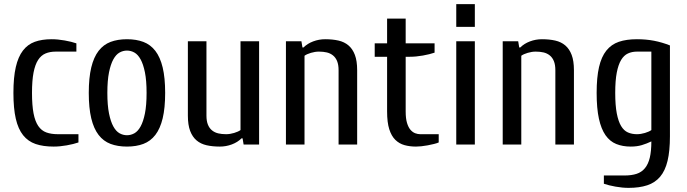

<svg xmlns="http://www.w3.org/2000/svg" viewBox="-20 -700 3330 930"><path d="M250 -450Q222 -450 200.5 -441Q179 -432 164.5 -409.5Q150 -387 142.5 -348.5Q135 -310 135 -250Q135 -190 142.5 -151Q150 -112 165.5 -89.5Q181 -67 204.5 -58.5Q228 -50 260 -50H360V-10Q337 -2 303.5 4Q270 10 240 10Q189 10 152.5 -2.5Q116 -15 92 -45Q68 -75 56.5 -125Q45 -175 45 -250Q45 -325 56.5 -375Q68 -425 91 -455Q114 -485 148.5 -497.5Q183 -510 230 -510Q260 -510 293.5 -504Q327 -498 350 -490V-450Z M690 -250Q690 -310 682 -349.5Q674 -389 661 -412.5Q648 -436 631 -445.5Q614 -455 595 -455Q576 -455 559 -445.5Q542 -436 529 -412.5Q516 -389 508 -349.5Q500 -310 500 -250Q500 -190 508 -150.5Q516 -111 529 -87.5Q542 -64 559 -54.5Q576 -45 595 -45Q614 -45 631 -54.5Q648 -64 661 -87.5Q674 -111 682 -150.5Q690 -190 690 -250ZM780 -250Q780 -177 768 -127Q756 -77 732.5 -46.5Q709 -16 674.5 -3Q640 10 595 10Q550 10 515.5 -3Q481 -16 457.5 -46.5Q434 -77 422 -127Q410 -177 410 -250Q410 -323 422 -373Q434 -423 457.5 -453.5Q481 -484 515.5 -497Q550 -510 595 -510Q640 -510 674.5 -497Q709 -484 732.5 -453.5Q756 -423 768 -373Q780 -323 780 -250Z M1145 -500H1235V0H1160L1155 -30H1150Q1131 -11 1103 -0.5Q1075 10 1045 10Q1009 10 980.5 3.5Q952 -3 932 -20Q912 -37 901 -66Q890 -95 890 -140V-500H980V-140Q980 -114 987 -96.5Q994 -79 1007 -68.5Q1020 -58 1037 -54Q1054 -50 1075 -50Q1094 -50 1114 -56Q1134 -62 1145 -70Z M1455 0H1365V-500H1440L1445 -470H1450Q1469 -489 1497 -499.5Q1525 -510 1555 -510Q1591 -510 1619.5 -503.5Q1648 -497 1668 -480Q1688 -463 1699 -434Q1710 -405 1710 -360V0H1620V-360Q1620 -386 1613 -403.5Q1606 -421 1593 -431.5Q1580 -442 1563 -446Q1546 -450 1525 -450Q1506 -450 1486 -444Q1466 -438 1455 -430Z M1945 -425V-160Q1945 -126 1951.5 -104.5Q1958 -83 1968.5 -71Q1979 -59 1991.5 -54.5Q2004 -50 2015 -50H2105V-10Q2096 -6 2081.5 -2.5Q2067 1 2051.5 4Q2036 7 2021 8.5Q2006 10 1995 10Q1965 10 1939.5 3Q1914 -4 1895 -22.5Q1876 -41 1865.5 -74Q1855 -107 1855 -160V-425H1795V-490H1855V-610H1945V-490H2085V-445Q2062 -437 2028.5 -431Q1995 -425 1965 -425Z M2280 0H2190V-500H2280ZM2280 -680V-570H2190V-680Z M2505 0H2415V-500H2490L2495 -470H2500Q2519 -489 2547 -499.5Q2575 -510 2605 -510Q2641 -510 2669.5 -503.5Q2698 -497 2718 -480Q2738 -463 2749 -434Q2760 -405 2760 -360V0H2670V-360Q2670 -386 2663 -403.5Q2656 -421 2643 -431.5Q2630 -442 2613 -446Q2596 -450 2575 -450Q2556 -450 2536 -444Q2516 -438 2505 -430Z M3135 -15Q3112 -4 3088.5 3Q3065 10 3035 10Q2996 10 2965 -2.5Q2934 -15 2913 -45Q2892 -75 2881 -125Q2870 -175 2870 -250Q2870 -325 2881.5 -375Q2893 -425 2917 -455Q2941 -485 2977.5 -497.5Q3014 -510 3065 -510Q3110 -510 3148.5 -502.5Q3187 -495 3225 -480V-40Q3225 31 3213.5 79Q3202 127 3177.5 156Q3153 185 3115 197.5Q3077 210 3025 210Q2995 210 2961.5 204Q2928 198 2905 190V150H3005Q3039 150 3063.5 142Q3088 134 3104 114.5Q3120 95 3127.5 63.5Q3135 32 3135 -15ZM3135 -450H3065Q3041 -450 3021.5 -441Q3002 -432 2988.5 -409.5Q2975 -387 2967.5 -348.5Q2960 -310 2960 -250Q2960 -190 2967.5 -151Q2975 -112 2988.5 -89.5Q3002 -67 3021.5 -58.5Q3041 -50 3065 -50Q3084 -50 3104 -56Q3124 -62 3135 -70Z"/></svg>

Font: Cuprum
Style: Regular
Weight: 400
Designer: Jovanny Lemonad
Foundry: Jovanny Lemonad
Version: Version 1.002